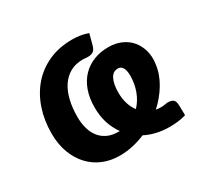

<svg xmlns="http://www.w3.org/2000/svg" viewBox="-115 -627 793 770"><g transform="rotate(-30 282.0 -242.0)"><path d="M542.5 -2.9Q527.8 2 508.3 4.6Q488.8 7.3 467.8 7.3Q403.8 7.3 354.5 -18.1Q325.7 -5.9 295.7 0.7Q265.6 7.3 235.4 7.3Q194.3 7.3 158.9 -7.3Q123.5 -22 97.7 -49.6Q71.8 -77.1 56.9 -116.9Q42 -156.7 42 -207Q42 -267.1 59.6 -319.1Q77.1 -371.1 110.4 -409.7Q143.6 -448.2 191.9 -470.2Q240.2 -492.2 301.8 -492.2Q320.8 -492.2 339.1 -489.3Q357.4 -486.3 374.5 -480L361.3 -430.7Q356 -411.6 346.4 -405.8Q336.9 -399.9 322.3 -399.9Q317.9 -399.9 311.3 -400.6Q304.7 -401.4 298.8 -401.4Q264.6 -401.4 239.5 -387.2Q214.4 -373 197.8 -347.7Q181.2 -322.3 173.1 -287.8Q165 -253.4 165 -212.4Q165 -181.6 172.4 -157Q179.7 -132.3 193.8 -115Q208 -97.7 228.8 -88.1Q249.5 -78.6 276.9 -78.6H284.2Q264.2 -106 253.9 -138.9Q243.7 -171.9 243.7 -210Q243.7 -254.4 256.1 -288.6Q268.6 -322.8 291 -345.9Q313.5 -369.1 344.2 -381.1Q375 -393.1 411.6 -393.1Q444.3 -393.1 470.7 -381.6Q497.1 -370.1 514.4 -349.6Q531.7 -329.1 539.6 -301.3Q547.4 -273.4 543 -240.7Q537.6 -195.8 513.2 -154.8Q488.8 -113.8 452.1 -80.6Q461.9 -78.6 475.6 -78.6Q486.8 -78.6 492.9 -80.1Q499 -81.5 505.9 -82Q524.9 -82 533 -75Q541 -67.9 541.5 -48.3ZM356 -214.8Q356 -188 362.8 -164.6Q369.6 -141.1 383.8 -122.6Q407.2 -147 419.4 -180.4Q431.6 -213.9 431.6 -251Q431.6 -273.4 424.3 -286.6Q417 -299.8 401.9 -299.8Q378.9 -299.8 367.4 -276.4Q356 -252.9 356 -214.8Z"/></g></svg>

Font: Carlito
Style: Bold Italic
Weight: 700
Italic angle: -7°
Designer: Lukasz Dziedzic
Foundry: tyPoland Lukasz Dziedzic
Version: Version 1.104